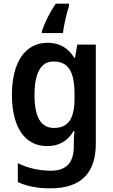

<svg xmlns="http://www.w3.org/2000/svg" viewBox="-20 -786 615 1046"><path d="M356 -754V-766H284C251 -719 222 -659 208 -616V-606H323C327 -647 343 -713 356 -754ZM239 -553C118 -553 45 -448 45 -270C45 -92 116 10 236 10C299 10 347 -15 381 -72H386C383 -52 382 -20 382 0V14C382 102 338 144 259 144C195 144 134 131 77 103V206C130 230 186 240 255 240C423 240 502 155 502 -3V-543H401L389 -472H384C349 -528 301 -553 239 -553ZM271 -451C351 -451 386 -399 386 -272V-250C386 -136 350 -89 274 -89C203 -89 168 -148 168 -268C168 -389 203 -451 271 -451Z"/></svg>

Font: Noto Sans Myanmar SemiCondensed SemiBold
Style: Regular
Weight: 600
Width: 4
Designer: Monotype Design Team
Foundry: Monotype Imaging Inc.
Version: Version 2.107